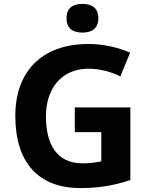

<svg xmlns="http://www.w3.org/2000/svg" viewBox="-20 -948 764 978"><path d="M400 -928C355 -928 319 -911 319 -855C319 -800 355 -782 400 -782C444 -782 481 -800 481 -855C481 -911 444 -928 400 -928ZM361 -401V-275H496V-126C470 -121 443 -116 400 -116C268 -116 214 -215 214 -355C214 -502 298 -598 430 -598C491 -598 549 -581 593 -559L643 -680C583 -706 507 -724 431 -724C191 -724 58 -582 58 -358C58 -118 177 10 390 10C492 10 569 -6 644 -31V-401Z"/></svg>

Font: Noto Sans Gunjala Gondi
Style: Bold
Weight: 700
Designer: Ek Type
Foundry: Ek Type
Version: Version 1.004